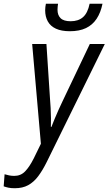

<svg xmlns="http://www.w3.org/2000/svg" viewBox="-116 -772 584 1033"><path d="M-36.1 240.7Q-56.6 240.7 -70.3 237.8Q-84 234.9 -96.2 230.5L-91.3 165.5Q-80.1 168.9 -67.1 171.6Q-54.2 174.3 -39.1 174.3Q-4.4 174.3 19 150.1Q42.5 126 65.4 80.6L104 1.5L57.1 -535.2H133.8L152.8 -244.1Q155.3 -218.8 156.5 -190.4Q157.7 -162.1 158.2 -135.7Q158.7 -109.4 157.7 -88.9H160.6Q167.5 -106.9 177.7 -131.8Q188 -156.7 199.5 -182.1Q210.9 -207.5 219.7 -225.6L367.2 -535.2H447.8L135.7 99.1Q113.3 144.5 89.4 176.3Q65.4 208 35.4 224.4Q5.4 240.7 -36.1 240.7ZM259.8 -604Q214.4 -604 184.8 -617.7Q155.3 -631.3 141.1 -657Q127 -682.6 127 -716.8Q127 -725.1 128.2 -735.1Q129.4 -745.1 130.9 -752H196.3Q195.3 -744.1 194.3 -736.1Q193.4 -728 193.4 -719.7Q193.4 -690.4 210 -674.1Q226.6 -657.7 264.2 -657.7Q305.7 -657.7 330.8 -679.9Q356 -702.1 366.2 -752H435.5Q425.8 -704.1 403.8 -670.9Q381.8 -637.7 346.4 -620.8Q311 -604 259.8 -604Z"/></svg>

Font: Open Sans SemiCondensed
Style: Italic
Weight: 400
Width: 4
Italic angle: -12°
Designer: Monotype Design Team
Foundry: Monotype Imaging Inc.
Version: Version 3.000